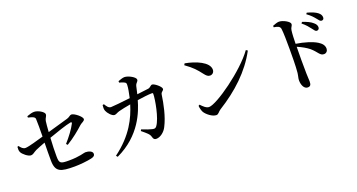

<svg xmlns="http://www.w3.org/2000/svg" viewBox="-47 -1468 4095 2202"><g transform="rotate(-20 2000.0 -366.5)"><path d="M79 -456 65 -451C63 -428 62 -405 71 -386C85 -354 147 -306 177 -306C209 -306 217 -324 256 -343C289 -358 334 -375 374 -390C373 -322 371 -230 372 -170C374 -30 435 -14 607 -14C669 -14 766 -24 812 -35C839 -41 861 -51 861 -77C861 -112 811 -126 774 -126C757 -126 699 -101 568 -101C463 -101 450 -109 449 -193C448 -252 451 -339 456 -419C542 -450 679 -497 730 -505C744 -508 750 -500 743 -488C714 -431 660 -358 600 -291L615 -275C700 -326 775 -389 830 -439C850 -458 890 -467 890 -491C890 -521 807 -588 772 -588C753 -588 742 -568 711 -559L460 -487C464 -544 468 -592 472 -618C478 -653 499 -665 499 -692C499 -720 428 -763 380 -763C357 -763 327 -755 292 -742L293 -725C343 -713 372 -704 375 -680C378 -642 377 -544 376 -463C305 -442 184 -407 149 -407C118 -407 100 -430 79 -456Z M1457 -137C1517 -87 1544 -67 1553 -31C1561 -3 1570 8 1595 8C1643 8 1698 -34 1724 -87C1781 -197 1809 -339 1825 -449C1830 -483 1861 -482 1861 -506C1861 -534 1787 -594 1760 -594C1740 -594 1729 -567 1701 -564L1563 -547L1584 -639C1594 -679 1620 -679 1620 -707C1620 -736 1540 -782 1491 -783C1467 -783 1435 -770 1412 -762L1413 -744C1432 -739 1457 -732 1474 -722C1489 -715 1492 -706 1491 -686C1491 -658 1479 -590 1466 -535C1360 -523 1259 -512 1231 -512C1199 -512 1182 -542 1164 -571L1147 -567C1144 -541 1142 -518 1151 -496C1162 -466 1207 -413 1237 -413C1259 -413 1273 -428 1303 -436C1331 -444 1395 -457 1447 -466C1401 -317 1318 -135 1092 32L1107 50C1418 -96 1509 -356 1545 -482C1607 -491 1681 -501 1726 -501C1733 -501 1737 -497 1737 -489C1737 -425 1699 -203 1640 -126C1626 -109 1616 -107 1590 -112C1568 -116 1518 -133 1466 -154Z M2194 -695 2183 -676C2275 -610 2305 -574 2353 -512C2379 -478 2396 -463 2422 -463C2453 -463 2474 -487 2474 -517C2474 -610 2321 -672 2194 -695ZM2906 -598C2763 -397 2382 -128 2288 -128C2253 -128 2219 -163 2193 -191L2178 -182C2179 -158 2188 -122 2199 -102C2220 -66 2285 -12 2335 -12C2361 -12 2373 -41 2400 -58C2626 -199 2810 -368 2926 -585Z M3701 -570C3720 -545 3731 -527 3748 -527C3766 -527 3779 -540 3779 -559C3779 -579 3771 -598 3747 -618C3719 -644 3675 -664 3622 -681L3610 -666C3656 -629 3681 -596 3701 -570ZM3789 -661C3810 -635 3821 -617 3839 -617C3858 -617 3868 -628 3868 -648C3868 -670 3858 -690 3832 -710C3806 -730 3763 -748 3709 -762L3698 -747C3748 -711 3770 -684 3789 -661ZM3295 -752 3296 -734C3342 -727 3369 -718 3374 -686C3381 -639 3382 -521 3382 -439C3382 -372 3382 -225 3374 -150C3369 -109 3360 -88 3360 -63C3360 -6 3384 48 3428 48C3460 48 3471 31 3471 -10C3471 -25 3468 -57 3467 -106C3465 -201 3465 -346 3467 -434C3527 -408 3571 -382 3607 -354C3677 -294 3684 -247 3734 -247C3764 -247 3782 -271 3782 -297C3782 -341 3754 -368 3716 -392C3660 -426 3566 -455 3467 -470C3468 -528 3470 -591 3476 -633C3481 -668 3501 -676 3501 -701C3501 -730 3421 -774 3374 -774C3349 -774 3322 -762 3295 -752Z"/></g></svg>

Font: Noto Serif CJK HK SemiBold
Style: Regular
Weight: 600
Designer: Ryoko NISHIZUKA 西塚涼子 (kana & ideographs); Frank Grießhammer (Latin, Greek & Cyrillic); Wenlong ZHANG 张文龙 (bopomofo); San
Foundry: Adobe
Version: Version 2.001;hotconv 1.1.0;makeotfexe 2.6.0